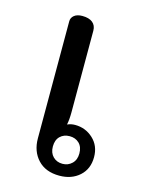

<svg xmlns="http://www.w3.org/2000/svg" viewBox="-92 -607 497 672"><g transform="rotate(15 156.5 -271.5)"><path d="M83 -98V-522Q83 -535 93.5 -543.5Q104 -552 123 -552Q147 -552 160 -541.5Q173 -531 173 -512V-216Q173 -190 169 -171Q182 -177 197 -177Q235 -177 262.5 -151.5Q290 -126 290 -85Q290 -42 261.5 -16.5Q233 9 189 9Q139 9 111 -21Q83 -51 83 -98ZM237 -84Q237 -108 223.5 -121Q210 -134 189 -134Q168 -134 154.5 -121Q141 -108 141 -84Q141 -61 154.5 -47.5Q168 -34 189 -34Q209 -34 223 -47.5Q237 -61 237 -84Z"/></g></svg>

Font: Maitree Medium
Style: Regular
Weight: 500
Designer: CadsonDemak Team
Foundry: CadsonDemak
Version: Version 1.000